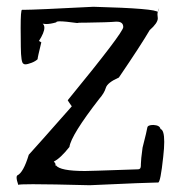

<svg xmlns="http://www.w3.org/2000/svg" viewBox="-20 -540 536 567"><path d="M245 7Q421 -1 444 -1H447Q454 -1 462 -77Q465 -103 465 -121Q465 -156 454 -159Q452 -170 433 -171Q416 -171 415 -163Q414 -155 401 -104Q396 -68 396 -55V-51Q396 -40 388 -40L269 -36L231 -35Q157 -35 145 -52L137 -45Q144 -49 144 -54Q144 -58 139 -63Q158 -72 185 -106Q190 -141 273 -248Q288 -265 292.5 -280.5Q297 -296 331 -311Q397 -408 422 -451Q446 -472 446 -486L445 -497Q445 -507 450 -516L446 -504Q443 -515 256 -520Q82 -511 51 -511H45Q41 -511 41 -458Q41 -447 41.5 -401Q42 -355 49 -352Q51 -350 55 -350Q61 -350 73 -354.5Q85 -359 92 -366L91 -365Q91 -370 102 -415L95 -419Q111 -444 111 -458Q111 -466 106 -470L116 -469Q129 -469 146 -474Q146 -477 157 -477Q172 -477 208 -472Q211 -473 220 -473H230Q301 -474 322 -476H325Q344 -476 344 -460Q344 -444 180 -244Q180 -243 192 -226Q88 -108 65 -83Q49 -30 31 -22Q29 -20 29 -16Q29 -8 34 6Q35 4 77 4Q129 4 245 7Z"/></svg>

Font: Xiaobo Songti 小帛宋体
Style: Regular
Weight: 400
Version: Version 1.501;March 17, 2024;FontCreator 14.0.0.2814 64-bit